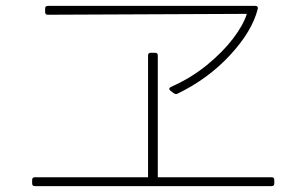

<svg xmlns="http://www.w3.org/2000/svg" viewBox="-20 -684 1040 651"><path d="M142 -634Q133 -634 133 -643V-655Q133 -664 142 -664H846Q851 -664 853 -661Q855 -658 854 -654Q835 -578 760 -497Q685 -416 581 -366Q580 -365 577 -365Q574 -365 569 -368L557 -377Q554 -380 554 -383Q554 -386 559 -389Q627 -419 681 -463Q735 -507 770 -553Q805 -599 817 -637ZM491 -505H506Q515 -505 515 -496V-83H901Q910 -83 910 -74V-62Q910 -53 901 -53H98Q89 -53 89 -62V-74Q89 -83 98 -83H482V-496Q482 -505 491 -505Z"/></svg>

Font: LINE Seed JP_TTF Thin
Style: Regular
Weight: 250
Designer: LY Corporation & Fontrix & Fontworks
Version: Version 1.008